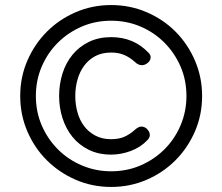

<svg xmlns="http://www.w3.org/2000/svg" viewBox="-20 -730 880 760"><path d="M420 10Q345 10 279.5 -18.5Q214 -47 165 -96Q116 -145 88 -210.5Q60 -276 60 -350Q60 -425 88.5 -490.5Q117 -556 166 -605Q215 -654 280.5 -682Q346 -710 420 -710Q495 -710 561 -681.5Q627 -653 675.5 -604Q724 -555 752 -489.5Q780 -424 780 -350Q780 -275 751.5 -209.5Q723 -144 674 -95Q625 -46 559.5 -18Q494 10 420 10ZM420 -52Q483 -52 537 -75.5Q591 -99 631.5 -139.5Q672 -180 695 -234.5Q718 -289 718 -350Q718 -413 694.5 -467Q671 -521 630.5 -561.5Q590 -602 536 -625Q482 -648 420 -648Q357 -648 303 -624.5Q249 -601 208.5 -560.5Q168 -520 145 -466Q122 -412 122 -350Q122 -287 145.5 -233Q169 -179 209.5 -138.5Q250 -98 304.5 -75Q359 -52 420 -52ZM420 -118Q370 -118 331.5 -137Q293 -156 267 -188Q241 -220 227.5 -262Q214 -304 214 -350Q214 -397 227.5 -439.5Q241 -482 267.5 -514Q294 -546 332.5 -564.5Q371 -583 420 -583Q509 -583 567 -522Q578 -512 576 -499.5Q574 -487 562 -479Q552 -472 542 -472Q527 -472 515 -484Q494 -503 471.5 -512.5Q449 -522 420 -522Q383 -522 356.5 -507.5Q330 -493 312.5 -469Q295 -445 286.5 -414Q278 -383 278 -350Q278 -317 286.5 -286Q295 -255 312.5 -231.5Q330 -208 357 -193.5Q384 -179 420 -179Q450 -179 472 -188.5Q494 -198 516 -218Q529 -229 540 -229Q550 -229 561 -221V-220Q572 -210 573 -198Q574 -186 564 -176Q537 -147 498 -132.5Q459 -118 420 -118Z"/></svg>

Font: Higure Gothic Medium
Style: Regular
Weight: 500
Designer: Yoshimichi Ohira
Foundry: Positype
Version: Version 1.000